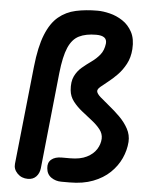

<svg xmlns="http://www.w3.org/2000/svg" viewBox="-64 -1065 904 1123"><g transform="rotate(5 387.5 -503.0)"><path d="M142 4.5Q104.5 4.5 80.2 -20.5Q56 -45.5 59.5 -77L120.5 -652Q133 -770 161.8 -841.5Q190.5 -913 234.5 -949.5Q278.5 -986 336 -998.5Q393.5 -1011 463 -1011Q495.5 -1011 535.2 -1001.2Q575 -991.5 610.5 -968.2Q646 -945 667.5 -905Q689 -865 685 -804.5Q681.5 -754.5 661.2 -716.8Q641 -679 614 -651.2Q587 -623.5 560.8 -603.2Q534.5 -583 517.5 -568.2Q500.5 -553.5 501.5 -541.5Q503 -527.5 525.2 -507.8Q547.5 -488 579.2 -462.5Q611 -437 642 -406.2Q673 -375.5 692.8 -339.2Q712.5 -303 710 -262Q706.5 -212.5 684.8 -165Q663 -117.5 623 -79.2Q583 -41 524.2 -18.5Q465.5 4 387.5 4H338.5Q305 4 279 -14Q253 -32 250 -67.5Q246.5 -100.5 268 -118.8Q289.5 -137 329 -137H378.5Q437.5 -137 475.2 -156Q513 -175 531.8 -204.8Q550.5 -234.5 552 -267Q553 -296 533.8 -320.8Q514.5 -345.5 485 -368.5Q455.5 -391.5 424.8 -416Q394 -440.5 372 -469Q350 -497.5 346.5 -533.5Q342 -584 357.5 -616Q373 -648 399 -670Q425 -692 453 -711.8Q481 -731.5 502 -757.2Q523 -783 528 -823Q530.5 -847 515.2 -858.5Q500 -870 467.5 -870Q406.5 -870 366.8 -850.2Q327 -830.5 304.5 -778.2Q282 -726 271.5 -628L212.5 -64Q209 -34 190.8 -14.8Q172.5 4.5 142 4.5Z"/></g></svg>

Font: Edu SA Hand Cursive
Style: Regular
Weight: 400
Designer: Tina and Corey Anderson, Eben Sorkin, Mirko Velimirovic
Foundry: Google for Education
Version: Version 2.000